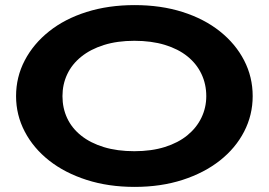

<svg xmlns="http://www.w3.org/2000/svg" viewBox="-20 -720 1054 753"><path d="M508 13Q405 13 319.5 -14.5Q234 -42 172.5 -90.5Q111 -139 77 -204Q43 -269 43 -343Q43 -418 77 -483Q111 -548 172.5 -597Q234 -646 319.5 -673Q405 -700 508 -700Q611 -700 696 -673Q781 -646 842.5 -597Q904 -548 937.5 -483Q971 -418 971 -343Q971 -269 937.5 -204Q904 -139 842.5 -90.5Q781 -42 696 -14.5Q611 13 508 13ZM507 -127Q574 -127 626.5 -143.5Q679 -160 715 -189.5Q751 -219 770 -258.5Q789 -298 789 -343Q789 -390 770 -430Q751 -470 715 -499Q679 -528 626.5 -544Q574 -560 507 -560Q440 -560 387.5 -543.5Q335 -527 298.5 -497.5Q262 -468 243.5 -428.5Q225 -389 225 -343Q225 -296 243.5 -256.5Q262 -217 298.5 -188Q335 -159 387.5 -143Q440 -127 507 -127Z"/></svg>

Font: BioRhyme SemiExpanded ExtraBold
Style: Regular
Weight: 800
Width: 6
Designer: Aoife Mooney
Foundry: Aoife Mooney Type
Version: Version 1.600;gftools[0.9.33]